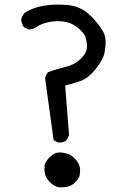

<svg xmlns="http://www.w3.org/2000/svg" viewBox="-20 -774 540 834"><path d="M238 -155H232L213 -165L176 -433Q178 -448 188 -460Q225 -474 265.5 -483.5Q306 -493 335 -523Q358 -546 358 -576Q358 -583 353.5 -606Q349 -629 315.5 -655.5Q282 -682 232 -682Q182 -682 143 -660Q126 -646 107 -646H104L84 -656Q74 -670 72 -688Q74 -703 86 -717Q139 -754 232 -754Q247 -754 274.5 -752Q302 -750 331 -736.5Q360 -723 393.5 -684.5Q427 -646 435 -620Q439 -605 439 -588Q439 -573 434 -545Q429 -517 396.5 -475.5Q364 -434 328 -421.5Q292 -409 263 -403L280 -187L269 -165Q257 -155 238 -155ZM247 40Q216 40 192 12Q173 -9 173 -37Q173 -39 174 -55.5Q175 -72 200 -95Q218 -112 241 -112Q249 -112 270 -107Q291 -102 309.5 -80.5Q328 -59 328 -35Q328 -32 326.5 -15.5Q325 1 304 20.5Q283 40 247 40Z"/></svg>

Font: Xiaolai Mono SC
Style: Regular
Weight: 400
Monospace: yes
Designer: LXGW / Nozomi Seto
Version: Version 3.113;September 30, 2024